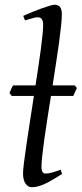

<svg xmlns="http://www.w3.org/2000/svg" viewBox="-20 -762 341 802"><path d="M286.1 -361.3H192.9Q185.1 -313 178 -266.8Q170.9 -220.7 165.3 -181.4Q159.7 -142.1 156.5 -112.1Q153.3 -82 153.3 -65.9Q153.3 -49.3 158 -43.2Q162.6 -37.1 170.4 -37.1Q181.6 -37.1 196.5 -41Q211.4 -44.9 233.4 -53.2L239.3 -35.2Q215.3 -20 197 -9.5Q178.7 1 163.8 7.6Q148.9 14.2 136.2 17.1Q123.5 20 111.3 20Q97.7 20 86.9 5.4Q76.2 -9.3 76.2 -38.1Q76.2 -50.8 80.1 -82.8Q84 -114.7 90.6 -158.7Q97.2 -202.6 105.2 -255.1Q113.3 -307.6 121.6 -361.3H28.8L19.5 -373.5Q22.5 -380.9 26.4 -389.6Q30.3 -398.4 34.7 -405.3H128.4Q134.8 -446.8 140.6 -486.1Q146.5 -525.4 150.9 -558.6Q155.3 -591.8 157.7 -617.4Q160.2 -643.1 160.2 -657.2Q160.2 -668.5 158 -675Q155.8 -681.6 152.3 -684.8Q148.9 -688 144.3 -689Q139.6 -689.9 135.3 -689.9Q131.3 -689.9 122.8 -687.7Q114.3 -685.5 106 -683.1Q96.2 -680.2 84.5 -676.8L77.1 -695.8Q97.7 -705.1 118.4 -713.4Q139.2 -721.7 157 -728Q174.8 -734.4 188.5 -738.3Q202.1 -742.2 208.5 -742.2Q222.2 -742.2 230.2 -733.4Q238.3 -724.6 238.3 -702.1Q238.3 -684.6 235.1 -653.6Q231.9 -622.6 226.6 -583.3Q221.2 -543.9 214.1 -498.3Q207 -452.6 199.7 -405.3H292L301.3 -394.5Z"/></svg>

Font: Gentium Basic
Style: Italic
Weight: 400
Italic angle: -8°
Designer: J. Victor Gaultney and Annie Olsen
Foundry: SIL International
Version: Version 1.102; 2013; Maintenance release